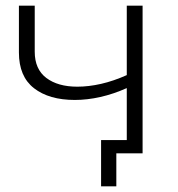

<svg xmlns="http://www.w3.org/2000/svg" viewBox="-20 -543 631 680"><path d="M485 0H392V117H338V-47H429V-231Q382 -210 335.5 -199.5Q289 -189 245 -189Q154 -189 100.5 -230.5Q47 -272 47 -357V-523H103V-360Q103 -298 144 -267Q185 -236 254 -236Q294 -236 338 -246Q382 -256 429 -277V-523H485Z"/></svg>

Font: Montserrat-Alt1 Light
Style: Regular
Weight: 300
Designer: Differentunic
Foundry: Differentunic
Version: Version 7.222